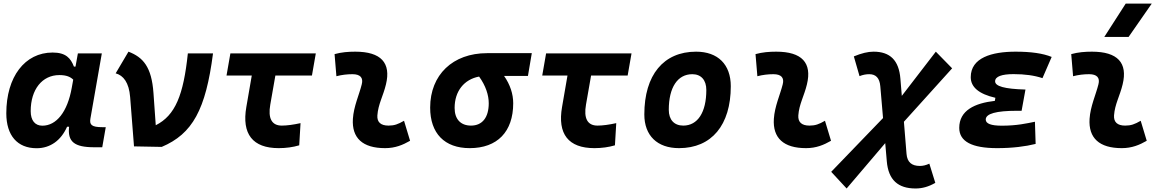

<svg xmlns="http://www.w3.org/2000/svg" viewBox="-20 -815 6485 1069"><path d="M400.4 -444.3H391.6C373.5 -490.7 347.2 -522.5 272.9 -522.5C118.2 -522.5 15.1 -387.2 15.1 -184.1C15.1 -60.5 76.7 10.3 184.1 10.3C259.3 10.3 319.8 -32.7 353.5 -109.4H364.7C355.5 -25.9 393.6 4.9 504.9 4.9H549.3L568.8 -106.9H550.3C489.3 -106.9 477.5 -120.6 483.4 -154.8L546.9 -517.6H413.6ZM310.5 -397C350.6 -397 372.1 -386.7 387.7 -371.6L379.4 -325.7C355.5 -191.9 294.4 -115.2 215.8 -115.2C174.8 -115.2 150.9 -144.5 150.9 -196.3C150.9 -316.9 214.8 -397 310.5 -397Z M726.1 0 880.4 2.9C1052.2 -69.8 1125.5 -204.6 1166 -517.6H1025.9C1001.5 -285.6 956.1 -172.4 847.2 -117.7L834.5 -296.9C824.2 -443.4 776.4 -496.1 695.3 -527.3L624 -406.7C667 -395 698.2 -355.5 704.6 -274.4Z M1531.7 9.8C1572.3 9.8 1611.3 4.4 1646 -5.9L1653.3 -129.4C1613.3 -120.6 1577.6 -115.7 1548.8 -115.7C1493.2 -115.7 1471.2 -155.8 1484.9 -232.9L1513.2 -394.5H1716.8L1738.3 -517.6H1262.7L1241.2 -394.5H1381.8L1351.6 -219.7C1325.2 -68.8 1386.7 9.8 1531.7 9.8Z M2229.5 -142.6C2195.8 -123 2175.3 -115.7 2143.1 -115.7C2100.1 -115.7 2078.6 -134.8 2081.1 -172.4C2085.4 -234.9 2113.8 -281.2 2128.9 -345.2C2158.2 -465.3 2101.1 -527.3 1958 -527.3C1919.4 -527.3 1880.9 -524.4 1842.8 -513.7L1853 -390.6C1882.8 -398.4 1912.6 -401.9 1942.4 -401.9C1985.8 -401.9 2003.9 -382.3 1994.1 -345.2C1980 -288.1 1949.2 -222.7 1944.8 -153.3C1938 -46.4 1999 9.8 2124 9.8C2181.2 9.8 2223.1 -8.3 2263.2 -31.2Z M2595.2 9.8C2749 9.8 2837.4 -81.5 2837.4 -240.2C2837.4 -291 2820.8 -343.3 2786.6 -392.1H2919.4L2940.9 -519H2691.9C2501 -519 2375 -398.4 2375 -215.8C2375 -72.3 2455.1 9.8 2595.2 9.8ZM2647.5 -388.7C2684.6 -337.4 2701.2 -285.2 2701.2 -240.2C2701.2 -161.1 2665.5 -115.7 2602.5 -115.7C2544.4 -115.7 2511.2 -151.9 2511.2 -213.9C2511.2 -307.6 2564 -373 2647.5 -388.7Z M3289.6 9.8C3330.1 9.8 3369.1 4.4 3403.8 -5.9L3411.1 -129.4C3371.1 -120.6 3335.4 -115.7 3306.6 -115.7C3251 -115.7 3229 -155.8 3242.7 -232.9L3271 -394.5H3474.6L3496.1 -517.6H3020.5L2999 -394.5H3139.6L3109.4 -219.7C3083 -68.8 3144.5 9.8 3289.6 9.8Z M3760.7 9.8C3941.9 9.8 4048.8 -118.2 4048.8 -335C4048.8 -456.1 3977.1 -527.3 3855.5 -527.3C3674.3 -527.3 3567.4 -397.5 3567.4 -177.7C3567.4 -60.1 3639.2 9.8 3760.7 9.8ZM3784.2 -115.7C3733.4 -115.7 3703.6 -148.4 3703.6 -203.6C3703.6 -328.1 3752.4 -401.9 3834.5 -401.9C3883.8 -401.9 3912.6 -369.1 3912.6 -314C3912.6 -189.5 3864.7 -115.7 3784.2 -115.7Z M4573.2 -142.6C4539.6 -123 4519 -115.7 4486.8 -115.7C4443.8 -115.7 4422.4 -134.8 4424.8 -172.4C4429.2 -234.9 4457.5 -281.2 4472.7 -345.2C4502 -465.3 4444.8 -527.3 4301.8 -527.3C4263.2 -527.3 4224.6 -524.4 4186.5 -513.7L4196.8 -390.6C4226.6 -398.4 4256.3 -401.9 4286.1 -401.9C4329.6 -401.9 4347.7 -382.3 4337.9 -345.2C4323.7 -288.1 4293 -222.7 4288.6 -153.3C4281.7 -46.4 4342.8 9.8 4467.8 9.8C4524.9 9.8 4566.9 -8.3 4606.9 -31.2Z M4693.8 234.4 4908.7 -18.1 4917.5 83.5C4926.3 187 4980 234.4 5077.6 234.4C5115.2 234.4 5149.9 224.6 5187.5 203.1L5154.3 96.2C5135.3 105 5118.7 108.9 5101.6 108.9C5055.7 108.9 5031.2 87.9 5027.3 42L5012.7 -137.2L5281.2 -434.6L5190.4 -527.3L5001 -281.2L4993.2 -376.5C4984.9 -480 4935.1 -527.3 4843.8 -527.3C4812 -527.3 4777.8 -519 4733.9 -501L4765.6 -391.1C4783.7 -398.4 4800.8 -401.9 4819.8 -401.9C4856.4 -401.9 4877.4 -380.9 4881.3 -334.5L4896.5 -157.7L4607.9 141.6Z M5531.7 9.8C5616.7 9.8 5689.5 0.5 5746.1 -13.7L5742.2 -137.2C5696.3 -127.9 5642.1 -115.2 5557.6 -115.2C5498 -115.2 5468.3 -126.5 5468.3 -149.4C5468.3 -182.1 5525.9 -198.2 5642.6 -198.2H5668L5689.5 -316.4C5571.3 -319.8 5520.5 -335 5520.5 -362.3C5520.5 -389.6 5559.1 -402.3 5623 -402.3C5686 -402.3 5738.8 -395 5784.2 -379.9L5835.4 -498C5786.1 -518.1 5719.7 -527.3 5634.3 -527.3C5502 -527.3 5384.8 -493.7 5384.8 -385.3C5384.8 -329.6 5430.7 -291.5 5522 -270.5L5519 -253.4C5407.7 -240.7 5320.8 -200.7 5320.8 -103C5320.8 -27.3 5391.1 9.8 5531.7 9.8Z M6331.1 -142.6C6297.4 -123 6276.9 -115.7 6244.6 -115.7C6201.7 -115.7 6180.2 -134.8 6182.6 -172.4C6187 -234.9 6215.3 -281.2 6230.5 -345.2C6259.8 -465.3 6202.6 -527.3 6059.6 -527.3C6021 -527.3 5982.4 -524.4 5944.3 -513.7L5954.6 -390.6C5984.4 -398.4 6014.2 -401.9 6043.9 -401.9C6087.4 -401.9 6105.5 -382.3 6095.7 -345.2C6081.5 -288.1 6050.8 -222.7 6046.4 -153.3C6039.6 -46.4 6100.6 9.8 6225.6 9.8C6282.7 9.8 6324.7 -8.3 6364.7 -31.2ZM6128.4 -609.4H6263.7L6392.6 -794.9H6247.6Z"/></svg>

Font: Cascadia Code
Style: Bold Italic
Weight: 700
Italic angle: -10°
Monospace: yes
Designer: Aaron Bell
Foundry: Saja Typeworks
Version: Version 2404.023